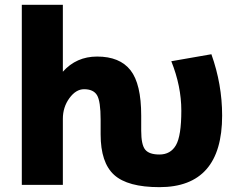

<svg xmlns="http://www.w3.org/2000/svg" viewBox="-20 -772 994 804"><path d="M571.3 -224.6Q571.3 -166 587.9 -145.5Q604.5 -125 647.5 -125Q694.3 -125 716.8 -164.1Q739.3 -203.1 739.3 -308.6Q739.3 -411.1 697.3 -515.6L865.2 -544.9Q910.2 -418.9 910.2 -288.1Q910.2 11.7 647.5 11.7Q514.6 11.7 458 -39.6Q401.4 -90.8 401.4 -209V-270.5Q401.4 -348.6 386.2 -373.5Q371.1 -398.4 332 -398.4Q297.9 -398.4 270.5 -360.8Q243.2 -323.2 243.2 -274.4V2H71.3V-752H243.2V-471.7Q299.8 -535.2 386.7 -535.2Q481.4 -535.2 526.4 -478Q571.3 -420.9 571.3 -288.1Z"/></svg>

Font: Gen Shin Gothic Heavy
Style: Bold
Weight: 900
Designer: [Source Han Sans]
Ryoko NISHIZUKA  (kana & ideographs); Paul D. Hunt (Latin, Greek & Cyrillic); Wenlong ZHANG  (bopomofo
Version: Version 1.002.20150607